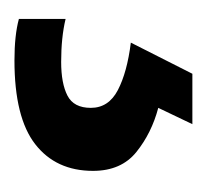

<svg xmlns="http://www.w3.org/2000/svg" viewBox="-30 -10 280 259"><g transform="rotate(90 109.5 120.0)"><path d="M210 134Q210 184 174 212Q138 240 61 240Q27 240 5 234V171Q30 177 63 177Q92 177 108.5 168.5Q125 160 125 137Q125 113 101 100.5Q77 88 37 83L79 0H147L125 46Q159 55 184.5 75.5Q210 96 210 134Z"/></g></svg>

Font: Noto Sans Tamil Medium
Style: Regular
Weight: 500
Designer: Jelle Bosma - Monotype Design Team
Foundry: Monotype Imaging Inc.
Version: Version 2.004; ttfautohint (v1.8.4.7-5d5b)